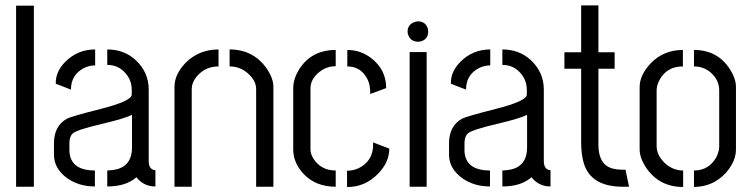

<svg xmlns="http://www.w3.org/2000/svg" viewBox="-20 -708 2848 728"><path d="M41 0V-686.5H108.4V0Z M184.6 -121.1Q184.6 -68.4 236.3 -31.2Q280.3 -1 339.8 -1V-61.5Q260.7 -61.5 246.1 -115.2Q243.2 -126 243.2 -136.7V-168Q244.1 -190.4 254.9 -201.2Q269.5 -215.8 371.1 -239.3Q453.1 -258.8 480.5 -272.5V-149.4Q480.5 -68.4 399.4 -62.5Q392.6 -61.5 386.7 -61.5V-1Q456.1 -1 495.1 -34.2Q496.1 -35.2 497.1 -36.1Q524.4 -1 569.3 -1V-62.5Q544.9 -64.5 543.9 -94.7V-368.2Q543.9 -433.6 495.1 -479.5Q451.2 -520.5 386.7 -520.5V-461.9Q433.6 -461.9 461.9 -422.9Q479.5 -398.4 479.5 -367.2V-349.6Q480.5 -325.2 361.3 -294.9Q250 -266.6 233.4 -257.8Q185.5 -230.5 184.6 -167ZM191.4 -390.6 249 -368.2Q249 -423.8 296.9 -449.2Q317.4 -460 340.8 -460V-520.5Q274.4 -520.5 227.5 -473.6Q190.4 -436.5 191.4 -390.6Z M641.6 0V-378.9Q641.6 -425.8 683.6 -469.7Q734.4 -520.5 808.6 -520.5V-456.1Q755.9 -456.1 723.6 -415Q707 -393.6 707 -371.1V0ZM850.6 -456.1V-520.5Q940.4 -520.5 991.2 -448.2Q1016.6 -411.1 1016.6 -378.9V0H951.2V-371.1Q951.2 -402.3 918.9 -430.7Q889.6 -456.1 850.6 -456.1Z M1091.8 -141.6Q1091.8 -90.8 1130.9 -48.8Q1176.8 0 1252.9 0V-61.5Q1198.2 -61.5 1168.9 -105.5Q1157.2 -124 1157.2 -141.6V-373Q1157.2 -408.2 1191.4 -435.5Q1218.8 -457 1252.9 -457V-518.6Q1161.1 -518.6 1114.3 -445.3Q1092.8 -410.2 1091.8 -376ZM1296.9 -456.1Q1344.7 -456.1 1369.1 -415Q1380.9 -396.5 1382.8 -372.1Q1383.8 -367.2 1383.8 -351.6L1444.3 -374Q1444.3 -444.3 1386.7 -488.3Q1346.7 -518.6 1296.9 -518.6ZM1295.9 1Q1364.3 2 1415 -50.8Q1456.1 -93.8 1456.1 -144.5L1394.5 -168V-148.4Q1388.7 -93.8 1339.8 -70.3Q1318.4 -60.5 1295.9 -60.5Z M1525.4 -587.9Q1525.4 -614.3 1550.8 -624Q1558.6 -627 1565.4 -627Q1591.8 -627 1601.6 -601.6Q1603.5 -594.7 1603.5 -587.9Q1603.5 -560.5 1578.1 -551.8Q1571.3 -549.8 1565.4 -549.8Q1538.1 -549.8 1528.3 -574.2Q1525.4 -581.1 1525.4 -587.9ZM1533.2 0V-510.7H1597.7V0Z M1682.6 -121.1Q1682.6 -68.4 1734.4 -31.2Q1778.3 -1 1837.9 -1V-61.5Q1758.8 -61.5 1744.1 -115.2Q1741.2 -126 1741.2 -136.7V-168Q1742.2 -190.4 1752.9 -201.2Q1767.6 -215.8 1869.1 -239.3Q1951.2 -258.8 1978.5 -272.5V-149.4Q1978.5 -68.4 1897.5 -62.5Q1890.6 -61.5 1884.8 -61.5V-1Q1954.1 -1 1993.2 -34.2Q1994.1 -35.2 1995.1 -36.1Q2022.5 -1 2067.4 -1V-62.5Q2043 -64.5 2042 -94.7V-368.2Q2042 -433.6 1993.2 -479.5Q1949.2 -520.5 1884.8 -520.5V-461.9Q1931.6 -461.9 1960 -422.9Q1977.5 -398.4 1977.5 -367.2V-349.6Q1978.5 -325.2 1859.4 -294.9Q1748 -266.6 1731.4 -257.8Q1683.6 -230.5 1682.6 -167ZM1689.5 -390.6 1747.1 -368.2Q1747.1 -423.8 1794.9 -449.2Q1815.4 -460 1838.9 -460V-520.5Q1772.5 -520.5 1725.6 -473.6Q1688.5 -436.5 1689.5 -390.6Z M2120.1 -447.3V-509.8H2183.6V-687.5H2249V-509.8H2310.5V-447.3H2249V-159.2Q2249 -86.9 2297.9 -70.3Q2317.4 -64.5 2342.8 -64.5H2351.6L2365.2 0H2338.9Q2219.7 -1 2193.4 -89.8Q2183.6 -122.1 2183.6 -168.9V-447.3Z M2405.3 -141.6V-377.9Q2405.3 -422.9 2446.3 -466.8Q2495.1 -518.6 2569.3 -518.6V-456.1Q2507.8 -456.1 2480.5 -404.3Q2469.7 -383.8 2469.7 -365.2V-154.3Q2469.7 -117.2 2504.9 -85.9Q2534.2 -61.5 2570.3 -61.5V1Q2479.5 1 2429.7 -72.3Q2405.3 -109.4 2405.3 -141.6ZM2611.3 1V-61.5Q2668 -61.5 2696.3 -112.3Q2707 -133.8 2707 -152.3V-365.2Q2707 -406.2 2671.9 -435.5Q2645.5 -456.1 2611.3 -456.1V-518.6Q2700.2 -518.6 2747.1 -446.3Q2770.5 -410.2 2770.5 -377.9V-141.6Q2770.5 -95.7 2731.4 -51.8Q2683.6 0 2611.3 1Z"/></svg>

Font: Post No Bills Colombo
Style: Medium
Weight: 600
Designer: Kosala Senevirathne, Siva Puranthara, Lasantha Premarathna, Tharique Azeez
Foundry: Mooniak
Version: Version 1.220 ; ttfautohint (v1.5)